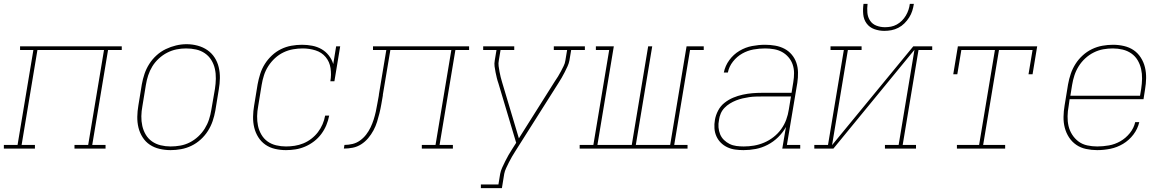

<svg xmlns="http://www.w3.org/2000/svg" viewBox="-38 -770 6058 995"><path d="M-18 0V-19H53L135 -511H66V-530H593V-511H522L440 -19H509V0H348V-19H419L501 -511H156L74 -19H143V0Z M846 8Q817 8 789 1.5Q761 -5 738.5 -20Q716 -35 701 -58.5Q686 -82 679.5 -109Q673 -136 673.5 -165Q674 -194 679 -223L697 -333Q702 -361 711 -387.5Q720 -414 735.5 -438.5Q751 -463 773 -483Q795 -503 821 -515.5Q847 -528 874.5 -534.5Q902 -541 929 -541Q958 -541 986 -533.5Q1014 -526 1036.5 -510.5Q1059 -495 1074 -472Q1089 -449 1095.5 -421.5Q1102 -394 1101.5 -365Q1101 -336 1096 -307L1078 -197Q1073 -169 1064 -142.5Q1055 -116 1039.5 -91.5Q1024 -67 1002 -47Q980 -27 954 -14.5Q928 -2 900.5 3Q873 8 846 8ZM846 -11Q871 -11 896.5 -15.5Q922 -20 945.5 -32Q969 -44 989 -62.5Q1009 -81 1023 -103.5Q1037 -126 1045 -150.5Q1053 -175 1057 -200L1076 -310Q1080 -336 1080.5 -362.5Q1081 -389 1075.5 -413.5Q1070 -438 1057 -459Q1044 -480 1023.5 -494Q1003 -508 978 -513.5Q953 -519 926 -519Q901 -519 876.5 -514Q852 -509 828.5 -497Q805 -485 785 -466.5Q765 -448 751.5 -426Q738 -404 730 -379.5Q722 -355 718 -330L700 -220Q695 -194 694.5 -168Q694 -142 699.5 -117.5Q705 -93 717.5 -72Q730 -51 750 -37Q770 -23 795 -17Q820 -11 846 -11Z M1444 8Q1415 8 1387 1.5Q1359 -5 1337 -20.5Q1315 -36 1300.5 -59Q1286 -82 1279.5 -109Q1273 -136 1273.5 -165Q1274 -194 1279 -223L1297 -333Q1302 -360 1310.5 -387Q1319 -414 1334.5 -438.5Q1350 -463 1371.5 -483Q1393 -503 1418.5 -515.5Q1444 -528 1472 -533Q1500 -538 1527 -538Q1554 -538 1580 -533Q1606 -528 1628 -515.5Q1650 -503 1666 -482.5Q1682 -462 1689 -438L1704 -530H1725L1695 -349H1674Q1680 -383 1675 -416.5Q1670 -450 1649.5 -474.5Q1629 -499 1597 -509Q1565 -519 1531 -519Q1506 -519 1480.5 -514.5Q1455 -510 1431 -498.5Q1407 -487 1387 -468.5Q1367 -450 1352.5 -427.5Q1338 -405 1330 -380Q1322 -355 1318 -330L1300 -220Q1295 -194 1294.5 -168Q1294 -142 1299 -118Q1304 -94 1316.5 -72.5Q1329 -51 1348.5 -37Q1368 -23 1393 -17Q1418 -11 1444 -11Q1466 -11 1489 -14.5Q1512 -18 1534 -27Q1556 -36 1575.5 -51Q1595 -66 1609.5 -85Q1624 -104 1633.5 -126Q1643 -148 1647 -171H1668Q1663 -145 1653 -121Q1643 -97 1627 -75.5Q1611 -54 1589.5 -37.5Q1568 -21 1543.5 -10.5Q1519 0 1494 4Q1469 8 1444 8Z M1744 0 1747 -19Q1768 -19 1789 -24Q1810 -29 1828 -42Q1846 -55 1859.5 -72.5Q1873 -90 1882.5 -110Q1892 -130 1898.5 -150.5Q1905 -171 1909.5 -191.5Q1914 -212 1917.5 -233Q1921 -254 1925 -274Q1925 -277 1925.5 -279Q1926 -281 1926 -283L1964 -511H1895V-530H2393V-511H2322L2240 -19H2309V0H2148V-19H2219L2301 -511H1985L1946 -279Q1946 -278 1946 -277.5Q1946 -277 1946 -276V-275Q1942 -252 1938 -229Q1934 -206 1928.5 -183.5Q1923 -161 1916 -138.5Q1909 -116 1897.5 -94.5Q1886 -73 1870 -54Q1854 -35 1833.5 -22Q1813 -9 1790 -4.5Q1767 0 1744 0Z M2454 205V186H2545L2554 131Q2557 115 2564.5 98.5Q2572 82 2580 66Q2588 50 2597 34Q2606 18 2616 3L2637 -30L2545 -338Q2540 -352 2536.5 -366.5Q2533 -381 2530 -396Q2527 -411 2525 -426Q2523 -441 2526 -457L2535 -511H2466V-530H2627V-511H2556L2547 -457Q2544 -442 2546 -427.5Q2548 -413 2550.5 -399Q2553 -385 2556.5 -371Q2560 -357 2564 -344L2651 -53L2837 -348Q2846 -361 2854 -374Q2862 -387 2869 -400.5Q2876 -414 2883 -428Q2890 -442 2892 -457L2901 -511H2832V-530H2993V-511H2922L2913 -457Q2910 -441 2903 -426Q2896 -411 2888.5 -396Q2881 -381 2872.5 -366.5Q2864 -352 2855 -338L2633 13Q2624 27 2615.5 41.5Q2607 56 2599.5 71Q2592 86 2585 101Q2578 116 2575 131L2563 205Z M2966 0V-19H3037L3119 -511H3050V-530H3143L3058 -19H3236L3321 -530H3342L3257 -19H3435L3520 -530H3609V-511H3538L3456 -19H3525V0Z M3815 8Q3793 8 3771.5 5Q3750 2 3731 -7Q3712 -16 3697.5 -30.5Q3683 -45 3674.5 -64Q3666 -83 3664.5 -105Q3663 -127 3667 -149Q3671 -173 3683.5 -197Q3696 -221 3717 -237.5Q3738 -254 3762 -264Q3786 -274 3811.5 -279.5Q3837 -285 3861.5 -287Q3886 -289 3911 -289H4064L4073 -344Q4077 -368 4077 -391Q4077 -414 4070 -435Q4063 -456 4048.5 -473Q4034 -490 4015 -500.5Q3996 -511 3973 -515Q3950 -519 3927 -519Q3897 -519 3866.5 -513.5Q3836 -508 3808.5 -492.5Q3781 -477 3760.5 -451Q3740 -425 3734 -394H3713Q3720 -429 3741.5 -458.5Q3763 -488 3794 -506.5Q3825 -525 3859.5 -531.5Q3894 -538 3927 -538Q3953 -538 3979 -533.5Q4005 -529 4027 -517.5Q4049 -506 4065 -487Q4081 -468 4089 -444.5Q4097 -421 4097.5 -394.5Q4098 -368 4094 -341L4040 -19H4109V0H4016L4035 -112Q4019 -83 3994.5 -59Q3970 -35 3940 -19.5Q3910 -4 3878.5 2Q3847 8 3815 8ZM3816 -11Q3843 -11 3869.5 -15.5Q3896 -20 3922 -31Q3948 -42 3971 -60Q3994 -78 4010.5 -101Q4027 -124 4036.5 -150Q4046 -176 4050 -203L4061 -270H3911Q3894 -270 3877.5 -269.5Q3861 -269 3844 -266.5Q3827 -264 3810 -260Q3793 -256 3776.5 -249.5Q3760 -243 3744.5 -233.5Q3729 -224 3716.5 -211Q3704 -198 3697 -181.5Q3690 -165 3688 -148Q3684 -129 3685.5 -110Q3687 -91 3694 -74Q3701 -57 3714 -44.5Q3727 -32 3743 -24Q3759 -16 3778 -13.5Q3797 -11 3816 -11Z M4182 0V-19H4253L4335 -511H4266V-530H4427V-511H4356L4274 -18L4695 -530H4793V-511H4722L4640 -19H4709V0H4548V-19H4619L4701 -512L4281 0ZM4545 -610Q4518 -610 4493 -619Q4468 -628 4453 -648.5Q4438 -669 4435.5 -696Q4433 -723 4437 -750H4458Q4455 -727 4457 -704Q4459 -681 4471 -663Q4483 -645 4504 -637Q4525 -629 4548 -629Q4564 -629 4579.5 -632Q4595 -635 4609.5 -643Q4624 -651 4636 -663Q4648 -675 4656.5 -689.5Q4665 -704 4670 -719Q4675 -734 4677 -750H4698Q4695 -731 4689.5 -713.5Q4684 -696 4673.5 -679.5Q4663 -663 4649 -649Q4635 -635 4617.5 -626Q4600 -617 4581.5 -613.5Q4563 -610 4545 -610Z M4921 0V-19H5036L5118 -511H4944L4923 -385H4902L4926 -530H5337L5313 -385H5292L5313 -511H5139L5057 -19H5171V0Z M5648 8Q5619 8 5590.5 2Q5562 -4 5539.5 -19.5Q5517 -35 5502 -58Q5487 -81 5480 -108Q5473 -135 5473.5 -164.5Q5474 -194 5479 -223L5497 -333Q5502 -361 5511 -387.5Q5520 -414 5535.5 -438.5Q5551 -463 5573 -483Q5595 -503 5621 -515.5Q5647 -528 5675 -533Q5703 -538 5730 -538Q5759 -538 5787 -531.5Q5815 -525 5837 -510Q5859 -495 5874 -471.5Q5889 -448 5895.5 -421Q5902 -394 5901.5 -365Q5901 -336 5896 -307L5888 -256H5505L5500 -220Q5495 -194 5494.5 -167.5Q5494 -141 5499.5 -117Q5505 -93 5518.5 -72Q5532 -51 5551.5 -36.5Q5571 -22 5596.5 -16.5Q5622 -11 5648 -11Q5678 -11 5709 -16.5Q5740 -22 5768 -38Q5796 -54 5817 -80Q5838 -106 5845 -137H5866Q5858 -102 5835.5 -72.5Q5813 -43 5782 -24.5Q5751 -6 5716.5 1Q5682 8 5648 8ZM5870 -274 5876 -310Q5880 -336 5880.5 -362Q5881 -388 5875.5 -412.5Q5870 -437 5857.5 -458Q5845 -479 5825 -493Q5805 -507 5780 -513Q5755 -519 5729 -519Q5704 -519 5679 -514.5Q5654 -510 5630 -498Q5606 -486 5586 -467.5Q5566 -449 5552 -426.5Q5538 -404 5530 -379.5Q5522 -355 5518 -330L5509 -274Z"/></svg>

Font: Iosevka Curly Slab ThExObl
Style: Regular
Weight: 100
Width: 7
Italic angle: -9°
Monospace: yes
Designer: Belleve Invis
Foundry: Belleve Invis
Version: Version 11.1.0; ttfautohint (v1.8.3)